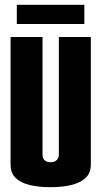

<svg xmlns="http://www.w3.org/2000/svg" viewBox="-20 -774 422 799"><path d="M190 5Q142 5 104 -4Q66 -13 45 -33.5Q24 -54 24 -89V-620H157V-131Q157 -122 160 -115Q163 -108 170.5 -103.5Q178 -99 190 -99Q203 -99 210.5 -103.5Q218 -108 221.5 -115.5Q225 -123 225 -131V-620H358V-89Q358 -54 336 -33.5Q314 -13 276 -4Q238 5 190 5ZM50 -674V-754H331V-674Z"/></svg>

Font: Smooch Sans Thin ExtraBold
Style: Regular
Weight: 800
Version: Version 1.010